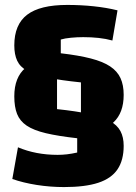

<svg xmlns="http://www.w3.org/2000/svg" viewBox="-20 -638 550 779"><path d="M211.4 -364.2V-195.3Q289.3 -187.1 341.9 -175.8Q394.5 -164.6 425 -147.7Q455.5 -130.8 468.7 -106.1Q481.8 -81.4 481.8 -46.4Q481.8 11.9 456.8 49Q431.7 86.2 378.5 103.6Q325.3 121 239.9 121Q184 121 129.1 112.4Q74.2 103.7 30 88.2L52.9 -40.4Q125.3 -9.7 213.8 -9.7Q232.2 -9.7 251.6 -11.9Q271.1 -14.2 293.2 -19.1V-77.1Q215.7 -85.8 166 -97.6Q116.3 -109.5 88.4 -128.2Q60.6 -147 49.3 -175.6Q38 -204.2 38 -247.2Q38 -324.6 83.6 -362.8Q129.2 -401.1 226 -404.7ZM308.4 -130.1V-303.7Q226.3 -312.1 173.2 -323Q120.1 -333.8 90.7 -350.2Q61.3 -366.6 49.7 -391.7Q38 -416.8 38 -453.8Q38 -538.4 90.1 -578.2Q142.2 -618 252.8 -618Q308.5 -618 360.4 -612.5Q412.3 -607 456.8 -596L436 -473.6Q410.2 -480.8 380.2 -484.1Q350.1 -487.3 317.8 -487.3Q293.1 -487.3 268.1 -484.9Q243 -482.6 226.6 -477.6V-421.9Q299.7 -413.4 348.7 -400.7Q397.8 -388 426.9 -368.6Q456 -349.2 468.9 -321.1Q481.8 -293 481.8 -253Q481.8 -180.2 440.7 -141.8Q399.5 -103.5 311.1 -94.3Z"/></svg>

Font: Changa
Style: Regular
Weight: 400
Designer: Eduardo Rodriguez Tunni
Foundry: Eduardo Rodriguez Tunni
Version: Version 3.003